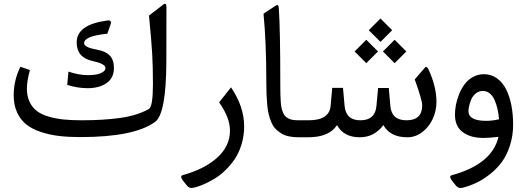

<svg xmlns="http://www.w3.org/2000/svg" viewBox="-20 -710 2720 993"><path d="M435.1 -321.3Q455.6 -321.3 474.9 -324.2Q494.1 -327.1 509.8 -336.2Q525.4 -345.2 525.4 -358.4Q525.4 -379.9 459 -394.5Q376.5 -412.1 376.5 -490.7Q376.5 -582 531.7 -603.5Q544.4 -606 550.3 -601.6Q556.2 -597.2 552.7 -586.4L535.2 -535.6Q415 -523.9 415 -486.8Q415 -464.8 481.4 -453.1Q525.9 -445.3 547.6 -422.9Q569.3 -400.4 569.3 -358.4Q569.3 -307.1 531.5 -280.5Q493.7 -253.9 433.1 -253.9Q380.4 -253.9 327.6 -271L334 -339.8Q387.2 -321.3 435.1 -321.3ZM840.3 -391.1Q839.4 -121.6 782.2 -79.6Q674.8 -1 395 -1Q334 -1 284.9 -6.8Q235.8 -12.7 190.9 -27.6Q146 -42.5 116 -66.4Q85.9 -90.3 68.4 -128.4Q50.8 -166.5 50.8 -217.3Q50.8 -294.4 85.4 -364.7L134.8 -347.7Q119.1 -291.5 119.1 -251Q119.1 -211.9 133.1 -182.9Q147 -153.8 170.9 -135.7Q194.8 -117.7 231.7 -106.9Q268.6 -96.2 309.1 -92Q349.6 -87.9 401.9 -87.9Q518.6 -87.9 605.2 -100.6Q691.9 -113.3 750 -146.5Q771 -158.7 771 -274.9Q771 -363.8 767.1 -432.1Q763.2 -500.5 750.5 -629.4L822.8 -685.1Q840.8 -699.7 840.8 -673.8Z M1174.8 -258.3Q1242.7 -158.2 1242.7 -56.6Q1242.7 -7.3 1229.2 36.6Q1215.8 80.6 1194.6 112.1Q1173.3 143.6 1146.2 169.9Q1119.1 196.3 1091.8 212.9Q1064.5 229.5 1038.8 241Q1013.2 252.4 995.6 257.3Q978 262.2 969.2 262.2Q957 262.2 945.3 248L926.3 224.1Q908.7 200.2 924.8 195.8Q1037.1 165 1103.3 105.5Q1169.4 45.9 1169.4 -34.7Q1169.4 -101.1 1113.3 -180.7Z M1429.7 -269.5Q1429.7 -240.2 1430.2 -220.9Q1430.7 -201.7 1432.1 -181.6Q1433.6 -161.6 1436.5 -149.7Q1439.5 -137.7 1444.6 -126Q1449.7 -114.3 1456.5 -107.9Q1463.4 -101.6 1473.6 -96.4Q1483.9 -91.3 1497.1 -89.6Q1510.3 -87.9 1527.3 -87.9H1541.5Q1553.2 -87.9 1553.2 -49.8V-37.6Q1553.2 0 1541.5 0H1524.9Q1496.6 0 1473.6 -4.9Q1450.7 -9.8 1433.8 -20.5Q1417 -31.2 1404.3 -44.4Q1391.6 -57.6 1383.3 -77.9Q1375 -98.1 1369.9 -118.4Q1364.7 -138.7 1362.1 -167.7Q1359.4 -196.8 1358.4 -222.7Q1357.4 -248.5 1357.4 -284.7Q1357.4 -491.7 1342.8 -639.2L1407.2 -681.6Q1420.4 -690.4 1421.9 -667.5Q1429.7 -563 1429.7 -269.5Z M1947.8 -614.3 2008.3 -553.7 1947.8 -493.2 1887.2 -553.7ZM2021 -504.4 2081.5 -443.8 2021 -383.3 1960.4 -443.8ZM1874.5 -504.4 1935.1 -443.8 1874.5 -383.3 1814 -443.8ZM2082.5 -87.9Q2163.6 -87.9 2163.6 -165.5Q2163.6 -191.9 2125 -299.3L2178.2 -360.8Q2186.5 -370.6 2196.8 -349.6Q2237.3 -261.2 2237.3 -183.1Q2237.3 -137.2 2218.3 -95.5Q2199.2 -53.7 2164.1 -26.9Q2128.9 0 2086.9 0Q1997.6 0 1962.9 -63Q1915.5 0 1840.8 0Q1757.3 0 1723.1 -63Q1682.1 0 1573.7 0H1536.1Q1509.3 0 1509.3 -37.6V-49.8Q1509.3 -87.9 1536.1 -87.9H1576.2Q1683.1 -87.9 1689.9 -162.1L1698.2 -255.4H1753.9L1762.2 -163.1Q1768.6 -87.9 1843.3 -87.9Q1920.4 -87.9 1926.8 -161.6L1935.5 -254.9H1990.7L1999 -161.1Q2005.4 -87.9 2082.5 -87.9Z M2558.1 -2.4Q2510.3 3.4 2481.4 3.4Q2413.1 3.4 2373 -26.6Q2333 -56.6 2333 -116.7Q2333 -139.6 2337.6 -165.8Q2342.3 -191.9 2353.8 -220.9Q2365.2 -250 2381.8 -272.9Q2398.4 -295.9 2424.6 -311Q2450.7 -326.2 2482.4 -326.2Q2520.5 -326.2 2550 -305.2Q2579.6 -284.2 2597.7 -247.8Q2615.7 -211.4 2624.8 -165.3Q2633.8 -119.1 2633.8 -66.4Q2633.8 -7.8 2617.4 42.7Q2601.1 93.3 2575 128.4Q2548.8 163.6 2513.4 191.4Q2478 219.2 2443.1 235.6Q2408.2 252 2371.6 261.2Q2352.1 266.6 2337.9 250L2317.9 224.6Q2299.8 200.7 2316.4 196.3Q2525.4 139.2 2558.1 -2.4ZM2402.8 -135.7Q2402.8 -85 2494.6 -85Q2526.9 -85 2561 -93.3Q2558.6 -121.1 2553.2 -145.3Q2547.9 -169.4 2538.3 -191.7Q2528.8 -213.9 2513.2 -226.8Q2497.6 -239.7 2477.5 -239.7Q2456.5 -239.7 2440.7 -226.8Q2424.8 -213.9 2417.2 -195.3Q2409.7 -176.8 2406.2 -161.4Q2402.8 -146 2402.8 -135.7Z"/></svg>

Font: Sahel FD
Style: FD
Weight: 400
Foundry: Saber Rastikerdar (saber.rastikerdar@gmail.com)
Version: Version 3.3.1